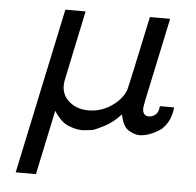

<svg xmlns="http://www.w3.org/2000/svg" viewBox="-48 -494 752 738"><g transform="rotate(5 327.5 -125.0)"><path d="M39.1 194.8 174.8 -444.8H252.9L199.2 -189.9Q194.3 -169.9 193.8 -154.8Q193.8 -115.7 223.4 -91.3Q252.9 -66.9 296.9 -66.9Q342.8 -66.9 382.3 -92.5Q421.9 -118.2 438 -155.8Q441.9 -165.5 501 -444.8H579.1L511.2 -125Q506.3 -100.1 505.9 -92.8Q505.9 -64 530.8 -64Q543.9 -64 555.9 -74Q567.9 -84 568.8 -106.9H624Q621.1 -74.7 607.7 -50.8Q594.2 -26.9 576.7 -15.4Q559.1 -3.9 542 2.4Q524.9 8.8 514.2 9.8L502 11.2Q489.7 10.3 481.9 8.1Q474.1 5.9 461.2 -1Q448.2 -7.8 439.7 -23.4Q431.2 -39.1 426.8 -63Q397 -29.8 362.1 -12Q327.1 5.9 316.2 7.3Q305.2 8.8 279.8 11.2Q263.7 10.3 253.9 8.1Q244.1 5.9 228 0Q211.9 -5.9 197.5 -19.5Q183.1 -33.2 169.9 -54.2L117.2 194.8Z"/></g></svg>

Font: CMU Sans Serif
Style: Oblique
Weight: 500
Italic angle: -12°
Version: Version 0.7.0